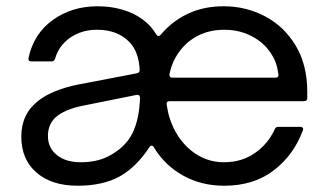

<svg xmlns="http://www.w3.org/2000/svg" viewBox="-20 -583 1048 613"><path d="M48 -147Q48 -219 102 -261Q146 -296 229 -313L417 -349Q426 -351 426 -360Q423 -419 392 -450Q354 -488 290 -488Q241 -488 204.5 -463Q168 -438 156 -396Q153 -387 145 -387H80Q69 -387 71 -398Q88 -476 149 -519.5Q210 -563 291 -563Q340 -563 382 -548.5Q424 -534 453 -506Q465 -495 479 -473Q482 -468 486 -468Q490 -468 493 -472Q529 -515 579.5 -539Q630 -563 694 -563Q765 -563 826 -531Q887 -499 924 -437.5Q961 -376 961 -290V-270Q961 -260 951 -260H521Q516 -260 513.5 -257Q511 -254 512 -250Q516 -223 522 -205Q543 -141 589.5 -103Q636 -65 695 -65Q752 -65 794 -94.5Q836 -124 857 -170Q860 -178 868 -178H939Q944 -178 946.5 -175Q949 -172 947 -167Q918 -88 854 -39Q790 10 696 10Q623 10 564.5 -22.5Q506 -55 471 -113Q468 -118 464 -118Q460 -118 457 -113Q415 -49 361 -19Q307 10 228 10Q145 10 96.5 -32Q48 -74 48 -147ZM860 -335Q865 -335 867.5 -338Q870 -341 869 -345Q865 -373 858 -389Q837 -436 793.5 -462Q750 -488 696 -488Q641 -488 599.5 -462Q558 -436 535 -389Q526 -370 521 -346V-344Q521 -335 530 -335ZM326 -84Q380 -112 402.5 -157Q425 -202 427 -271Q427 -276 424 -278.5Q421 -281 416 -280L247 -246Q185 -234 156 -207Q133 -184 133 -149Q133 -111 161.5 -88Q190 -65 238 -65Q289 -65 326 -84Z"/></svg>

Font: Open Sauce Two
Style: Regular
Weight: 400
Designer: Alfredo Marco Pradil
Foundry: Creative Sauce Fz LLC
Version: Version 1.477